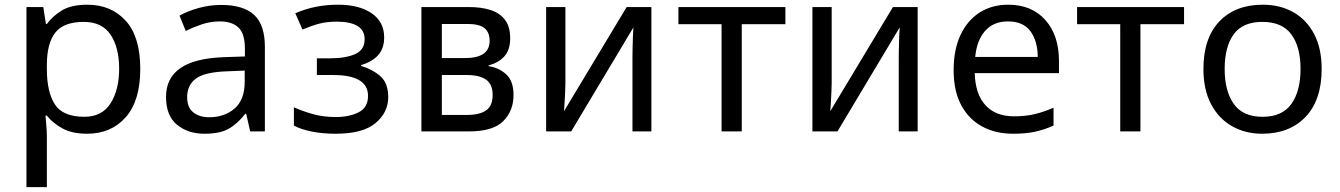

<svg xmlns="http://www.w3.org/2000/svg" viewBox="-20 -553 5640 808"><path d="M347.2 -533.2Q447.8 -533.2 509 -465.8Q570.3 -398.4 570.3 -262.7Q570.3 -128.9 509 -59.6Q447.8 9.8 346.2 9.8Q283.2 9.8 242.2 -12.9Q201.2 -35.6 177.2 -66.4H171.4Q172.9 -49.8 175 -24.4Q177.2 1 177.2 19.5V234.4H91.3V-523.4H162.1L173.3 -452.1H177.2Q201.7 -485.8 241.2 -509.5Q280.8 -533.2 347.2 -533.2ZM332.5 -460.9Q248.5 -460.9 212.9 -416Q177.2 -371.1 177.2 -279.3V-262.7Q177.2 -166 210.9 -113.8Q244.6 -61.5 335 -61.5Q409.7 -61.5 445.6 -118.7Q481.4 -175.8 481.4 -263.7Q481.4 -353 445.3 -407Q409.2 -460.9 332.5 -460.9Z M911.1 -532.2Q1004.4 -532.2 1049.6 -490.2Q1094.7 -448.2 1094.7 -356.4V0H1032.7L1016.1 -74.2H1012.2Q978.5 -31.2 941.7 -10.7Q904.8 9.8 840.3 9.8Q771 9.8 724.9 -28.1Q678.7 -65.9 678.7 -145.5Q678.7 -224.1 738.8 -266.1Q798.8 -308.1 923.8 -312.5L1010.7 -315.4V-346.7Q1010.7 -412.1 983.2 -437.5Q955.6 -462.9 905.8 -462.9Q865.7 -462.9 829.6 -450.7Q793.5 -438.5 761.7 -422.9L735.4 -487.3Q769 -505.9 814.9 -519Q860.8 -532.2 911.1 -532.2ZM1009.8 -255.9 935.1 -252.9Q840.3 -249.5 804 -221.9Q767.6 -194.3 767.6 -144.5Q767.6 -100.6 793.5 -80.1Q819.3 -59.6 860.4 -59.6Q924.3 -59.6 967 -96.2Q1009.8 -132.8 1009.8 -209Z M1402.8 -533.2Q1491.2 -533.2 1543.9 -497.3Q1596.7 -461.4 1596.7 -395.5Q1596.7 -348.1 1570.6 -320.1Q1544.4 -292 1499.5 -279.3V-275.4Q1545.9 -262.2 1579.8 -233.2Q1613.8 -204.1 1613.8 -144.5Q1613.8 -79.6 1560.3 -34.9Q1506.8 9.8 1393.1 9.8Q1337.4 9.8 1292.2 0.7Q1247.1 -8.3 1216.8 -24.4V-101.6Q1249.5 -86.4 1294.4 -73.5Q1339.4 -60.5 1392.1 -60.5Q1450.2 -60.5 1489.5 -80.6Q1528.8 -100.6 1528.8 -149.4Q1528.8 -237.3 1382.3 -237.3H1313.5V-307.6H1369.1Q1435.5 -307.6 1475.1 -325.7Q1514.6 -343.8 1514.6 -387.7Q1514.6 -425.3 1484.4 -443.6Q1454.1 -461.9 1397.9 -461.9Q1355.5 -461.9 1323.2 -453.4Q1291 -444.8 1252.9 -428.7L1222.7 -497.1Q1304.2 -533.2 1402.8 -533.2Z M2127 -391.6Q2127 -342.8 2102.1 -315.4Q2077.1 -288.1 2036.6 -278.3V-274.4Q2079.6 -268.1 2110.4 -240Q2141.1 -211.9 2141.1 -153.3Q2141.1 -86.9 2098.1 -43.5Q2055.2 0 1953.1 0H1753.4V-523.4H1952.6Q2003.9 -523.4 2043.2 -511.2Q2082.5 -499 2104.7 -470.2Q2127 -441.4 2127 -391.6ZM2040.5 -380.9Q2040.5 -417.5 2018.6 -434.8Q1996.6 -452.1 1948.7 -452.1H1839.4V-308.6H1936.5Q2040.5 -308.6 2040.5 -380.9ZM2053.2 -153.3Q2053.2 -198.2 2025.6 -217.8Q1998 -237.3 1944.3 -237.3H1839.4V-69.3H1945.8Q1998 -69.3 2025.6 -88.4Q2053.2 -107.4 2053.2 -153.3Z M2359.4 -523.4V-204.1Q2359.4 -191.9 2358.4 -168.7Q2357.4 -145.5 2356 -121.8Q2354.5 -98.1 2353.5 -85L2617.2 -523.4H2721.2V0H2641.6V-308.6Q2641.6 -323.7 2642.1 -349.4Q2642.6 -375 2643.6 -399.9Q2644.5 -424.8 2645.5 -437.5L2383.8 0H2278.3V-523.4Z M3285.2 -523.4V-451.2H3101.6V0H3016.6V-451.2H2835V-523.4Z M3480 -523.4V-204.1Q3480 -191.9 3479 -168.7Q3478 -145.5 3476.6 -121.8Q3475.1 -98.1 3474.1 -85L3737.8 -523.4H3841.8V0H3762.2V-308.6Q3762.2 -323.7 3762.7 -349.4Q3763.2 -375 3764.2 -399.9Q3765.1 -424.8 3766.1 -437.5L3504.4 0H3398.9V-523.4Z M4222.7 -533.2Q4322.3 -533.2 4379.4 -468.5Q4436.5 -403.8 4436.5 -296.9V-245.1H4082Q4084.5 -156.7 4127.2 -110.1Q4169.9 -63.5 4247.1 -63.5Q4296.4 -63.5 4334.7 -72.8Q4373 -82 4413.6 -99.6V-24.4Q4373.5 -6.8 4335 1.5Q4296.4 9.8 4243.2 9.8Q4169.4 9.8 4113 -20.8Q4056.6 -51.3 4024.9 -110.8Q3993.2 -170.4 3993.2 -257.8Q3993.2 -343.8 4022 -405.5Q4050.8 -467.3 4102.5 -500.2Q4154.3 -533.2 4222.7 -533.2ZM4221.7 -462.9Q4161.1 -462.9 4126 -423.3Q4090.8 -383.8 4084 -313.5H4347.2Q4346.7 -380.4 4316.4 -421.6Q4286.1 -462.9 4221.7 -462.9Z M4962.9 -523.4V-451.2H4779.3V0H4694.3V-451.2H4512.7V-523.4Z M5542 -262.7Q5542 -132.3 5474.4 -61.3Q5406.7 9.8 5291.5 9.8Q5220.2 9.8 5164.3 -22.2Q5108.4 -54.2 5076.4 -115Q5044.4 -175.8 5044.4 -262.7Q5044.4 -392.6 5111.6 -462.9Q5178.7 -533.2 5294.4 -533.2Q5367.2 -533.2 5423.1 -501.5Q5479 -469.7 5510.5 -409.4Q5542 -349.1 5542 -262.7ZM5133.8 -262.7Q5133.8 -169.9 5172.1 -115.7Q5210.4 -61.5 5293.5 -61.5Q5376 -61.5 5414.6 -115.7Q5453.1 -169.9 5453.1 -262.7Q5453.1 -356 5414.3 -408.4Q5375.5 -460.9 5292.5 -460.9Q5209.5 -460.9 5171.6 -408.4Q5133.8 -356 5133.8 -262.7Z"/></svg>

Font: Lunasima
Style: Regular
Weight: 400
Designer: The DocRepair Project, Monotype Design Team
Foundry: Google
Version: Version 2.009